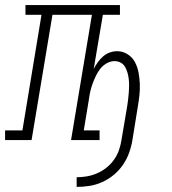

<svg xmlns="http://www.w3.org/2000/svg" viewBox="-57 -550 677 754"><path d="M244 184V146Q264 146 284.5 142.5Q305 139 324.5 130.5Q344 122 361 108.5Q378 95 390.5 77.5Q403 60 410 40Q417 20 420 0L443 -136Q445 -149 446.5 -162.5Q448 -176 449 -189Q450 -202 450 -215Q450 -228 448.5 -240.5Q447 -253 443.5 -265Q440 -277 434 -287.5Q428 -298 417 -304Q406 -310 393 -310Q377 -310 362 -301.5Q347 -293 336.5 -279.5Q326 -266 319 -251Q312 -236 306.5 -221Q301 -206 297.5 -190.5Q294 -175 292 -159L272 -38H334V0H222L304 -492H149L67 0H-37V-38H31L106 -492H43V-530H414V-492H347L311 -279Q318 -293 327 -305.5Q336 -318 348 -328.5Q360 -339 374.5 -344Q389 -349 403 -349Q425 -349 444 -337Q463 -325 473 -306Q483 -287 487 -265.5Q491 -244 492 -221.5Q493 -199 490.5 -176Q488 -153 484 -130L463 0Q459 25 450 50Q441 75 426 97Q411 119 390 136.5Q369 154 344.5 165Q320 176 294.5 180Q269 184 244 184Z"/></svg>

Font: Iosevka Slab XLtExObl
Style: Regular
Weight: 200
Width: 7
Italic angle: -9°
Monospace: yes
Designer: Belleve Invis
Foundry: Belleve Invis
Version: Version 11.1.1; ttfautohint (v1.8.3)